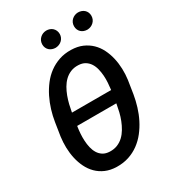

<svg xmlns="http://www.w3.org/2000/svg" viewBox="-213 -1006 1014 1129"><g transform="rotate(-30 293.5 -441.0)"><path d="M539.6 -310.1Q533.2 -271.5 521.2 -232.4Q509.3 -193.4 491.2 -157.5Q473.1 -121.6 448.7 -90.6Q424.3 -59.6 393.3 -36.9Q362.3 -14.2 324.5 -1.7Q286.6 10.7 242.2 9.8Q199.7 8.8 167.2 -5.4Q134.8 -19.5 111.1 -43.2Q87.4 -66.9 72.3 -97.9Q57.1 -128.9 49.3 -164.1Q41.5 -199.2 40.5 -236.6Q39.6 -273.9 44.4 -309.6L58.6 -400.4Q64.5 -438.5 76.4 -477.5Q88.4 -516.6 106.2 -552.5Q124 -588.4 147.9 -619.6Q171.9 -650.9 202.6 -673.6Q233.4 -696.3 270.5 -709Q307.6 -721.7 352.1 -720.7Q395 -719.7 427.7 -705.6Q460.4 -691.4 484.6 -668Q508.8 -644.5 524.4 -613.3Q540 -582 548.1 -546.6Q556.2 -511.2 557.4 -473.9Q558.6 -436.5 553.7 -400.4ZM425.8 -315.4H160.2L159.2 -309.1Q156.2 -290 154.5 -266.4Q152.8 -242.7 154.1 -218.5Q155.3 -194.3 160.6 -171.4Q166 -148.4 177 -130.4Q188 -112.3 206.1 -100.8Q224.1 -89.4 251.5 -88.4Q280.3 -87.4 303.5 -96.9Q326.7 -106.4 344.5 -123.3Q362.3 -140.1 375.7 -162.8Q389.2 -185.5 398.9 -210.4Q408.7 -235.4 414.8 -261Q420.9 -286.6 424.8 -309.6ZM172.9 -398.4H438.5L439 -401.9Q441.4 -421.4 443.1 -445.1Q444.8 -468.8 443.1 -492.9Q441.4 -517.1 435.8 -539.8Q430.2 -562.5 418.7 -580.3Q407.2 -598.1 388.9 -609.4Q370.6 -620.6 343.3 -621.6Q314.5 -622.6 291.7 -613Q269 -603.5 251.5 -586.7Q233.9 -569.8 220.9 -547.4Q208 -524.9 198.7 -500Q189.5 -475.1 183.3 -449.7Q177.2 -424.3 173.3 -401.4ZM221.7 -832.5Q222.2 -857.9 239.5 -874.5Q256.8 -891.1 282.2 -892.1Q294.4 -892.1 305.4 -888.2Q316.4 -884.3 324.5 -876.7Q332.5 -869.1 337.2 -858.6Q341.8 -848.1 341.8 -835.4Q341.8 -822.8 336.9 -812Q332 -801.3 323.7 -793.5Q315.4 -785.6 304.4 -781.2Q293.5 -776.9 281.2 -776.4Q269 -776.4 258.1 -780.3Q247.1 -784.2 239 -791.5Q231 -798.8 226.3 -809.3Q221.7 -819.8 221.7 -832.5ZM437 -832Q437.5 -857.4 454.8 -873.8Q472.2 -890.1 497.1 -891.1Q509.3 -891.1 520.3 -887.2Q531.2 -883.3 539.3 -876Q547.4 -868.7 552 -858.2Q556.6 -847.7 556.6 -835Q556.2 -809.6 538.8 -793Q521.5 -776.4 496.1 -775.4Q483.9 -775.4 472.9 -779.3Q461.9 -783.2 453.9 -790.8Q445.8 -798.3 441.4 -808.8Q437 -819.3 437 -832Z"/></g></svg>

Font: Roboto Mono Medium
Style: Italic
Weight: 500
Designer: Google
Version: Version 2.000985; 2015; ttfautohint (v1.3)